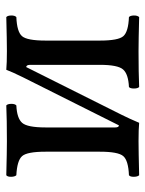

<svg xmlns="http://www.w3.org/2000/svg" viewBox="56 -528 473 626"><g transform="rotate(90 293.0 -214.5)"><path d="M198.2 -63 354 -374.5Q366.7 -399.9 379.9 -431.2Q399.9 -429.2 439.9 -429.2Q470.7 -429.2 550.8 -431.2Q555.7 -426.3 555.9 -414.1Q556.2 -401.9 550.8 -397.9Q502.9 -396 488.5 -379.4Q474.1 -362.8 474.1 -303.2V-126Q474.1 -65.9 488.5 -49.6Q502.9 -33.2 550.8 -30.8Q555.7 -25.9 555.9 -13.9Q556.2 -2 550.8 2Q472.7 0 439.9 0Q369.1 0 323.2 2Q318.4 -2 318.1 -13.9Q317.9 -25.9 323.2 -30.8Q365.2 -32.7 380.1 -49.8Q395 -66.9 395 -126V-353Q395 -365.2 388.2 -365.2L231.4 -52.2Q213.9 -16.6 207 2Q185.1 0 146 0Q112.8 0 35.2 2Q30.3 -2 30 -13.9Q29.8 -25.9 35.2 -30.8Q83 -32.7 97.4 -49.3Q111.8 -65.9 111.8 -126V-303.2Q111.8 -363.3 97.4 -379.6Q83 -396 35.2 -397.9Q30.3 -401.9 30 -413.8Q29.8 -425.8 35.2 -431.2Q111.3 -429.2 146 -429.2Q216.8 -429.2 263.2 -431.2Q268.1 -426.3 268.1 -414.1Q268.1 -401.9 263.2 -397.9Q221.2 -396 206.1 -378.9Q190.9 -361.8 190.9 -303.2V-75.2Q191.4 -63 198.2 -63Z"/></g></svg>

Font: Linux Libertine
Style: Regular
Weight: 400
Designer: Philipp H. Poll
Foundry: Philipp H. Poll
Version: Version 5.3.0 ; ttfautohint (v0.9)